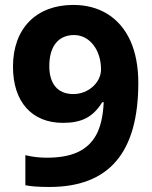

<svg xmlns="http://www.w3.org/2000/svg" viewBox="-20 -742 611 772"><path d="M536.1 -409.2C536.1 -474.1 525.4 -530.3 504.4 -577.6C461.9 -671.4 380.4 -722.2 274.9 -722.2C125 -722.2 32.2 -627 32.2 -474.1C32.2 -332 108.4 -248 232.9 -248C307.1 -248 353.5 -270 391.1 -331.1H397C394.5 -275.4 384.3 -231.9 367.2 -200.2C332.5 -136.7 269 -107.9 168 -107.9C138.2 -107.9 109.4 -111.3 82 -118.2V2.9C104 7.3 135.7 9.8 178.2 9.8C418.5 9.8 536.1 -127.9 536.1 -409.2ZM277.8 -601.1C340.8 -601.1 386.2 -540.5 386.2 -462.9C386.2 -410.6 335.9 -363.8 274.9 -363.8C210 -363.8 178.2 -407.2 178.2 -476.1C178.2 -556.6 215.3 -601.1 277.8 -601.1Z"/></svg>

Font: Open Sans bold
Style: Bold
Weight: 700
Foundry: Ascender Corporation
Version: Version 1.100;PS 001.100;hotconv 1.0.88;makeotf.lib2.5.64775